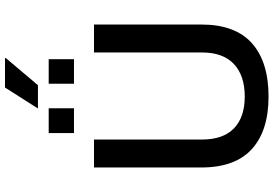

<svg xmlns="http://www.w3.org/2000/svg" viewBox="-183 -899 1094 768"><g transform="rotate(-90 364.0 -515.0)"><path d="M314 -910.2 397.9 -1042H515.1L516.1 -1039.1L407.2 -910.2ZM215.8 -766.1V-867.2H314.9V-766.1ZM413.1 -766.1V-867.2H511.2V-766.1ZM361.8 12.2Q225.6 12.2 151.9 -54.4Q78.1 -121.1 78.1 -256.8V-686H189.9V-253.9Q189.9 -169.4 234.6 -126.2Q279.3 -83 361.8 -83Q445.8 -83 491.9 -126.5Q538.1 -169.9 538.1 -253.9V-686H649.9V-256.8Q649.9 -121.1 575.2 -54.4Q500.5 12.2 361.8 12.2Z"/></g></svg>

Font: Archivo Medium
Style: Regular
Weight: 500
Designer: Hector Gatti
Foundry: Omnibus-Type
Version: Version 2.001